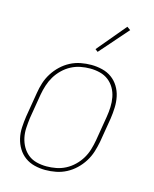

<svg xmlns="http://www.w3.org/2000/svg" viewBox="-114 -822 727 907"><g transform="rotate(15 250.0 -369.0)"><path d="M195 8Q168 8 142 1.5Q116 -5 95.5 -20Q75 -35 61.5 -57Q48 -79 42 -105Q36 -131 37.5 -158.5Q39 -186 43 -213L63 -333Q67 -359 75 -384Q83 -409 97.5 -432Q112 -455 132 -474Q152 -493 176 -505.5Q200 -518 226 -523Q252 -528 278 -528Q305 -528 331.5 -521.5Q358 -515 378.5 -500Q399 -485 412.5 -463Q426 -441 431.5 -415Q437 -389 436 -361.5Q435 -334 431 -307L411 -187Q406 -161 398 -136Q390 -111 375.5 -88Q361 -65 341 -46Q321 -27 297 -14.5Q273 -2 247 3Q221 8 195 8ZM196 -10Q219 -10 243 -14.5Q267 -19 289 -30.5Q311 -42 329.5 -60Q348 -78 360.5 -99Q373 -120 380 -143.5Q387 -167 391 -190L411 -310Q415 -334 416 -358.5Q417 -383 412.5 -406.5Q408 -430 396.5 -450Q385 -470 367 -484Q349 -498 325.5 -504Q302 -510 277 -510Q254 -510 230.5 -505.5Q207 -501 185 -489.5Q163 -478 144.5 -460Q126 -442 113.5 -421Q101 -400 93.5 -376.5Q86 -353 82 -330L62 -210Q59 -186 57.5 -161.5Q56 -137 61 -113.5Q66 -90 77.5 -70Q89 -50 106.5 -36Q124 -22 147.5 -16Q171 -10 196 -10ZM290 -595 277 -605 395 -746 412 -734Z"/></g></svg>

Font: Iosevka Term Curly Th Obl
Style: Regular
Weight: 100
Italic angle: -9°
Designer: Belleve Invis
Foundry: Belleve Invis
Version: Version 32.3.0